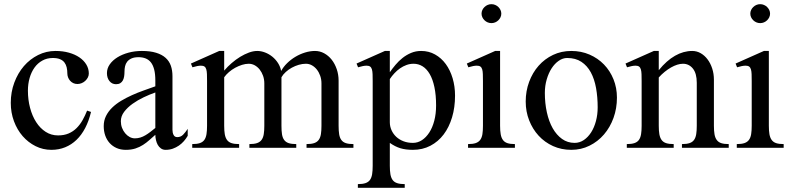

<svg xmlns="http://www.w3.org/2000/svg" viewBox="-20 -716 3836 930"><path d="M229 9.8Q188 9.8 152.3 -8.1Q116.7 -25.9 89.8 -56.6Q63 -87.4 47.6 -128.9Q32.2 -170.4 32.2 -217.8Q32.2 -270 49.3 -315.9Q66.4 -361.8 95.7 -395.8Q125 -429.7 164.6 -449.5Q204.1 -469.2 249 -469.2Q284.2 -469.2 313.7 -460.9Q343.3 -452.6 364.7 -438Q386.2 -423.3 398.2 -403.3Q410.2 -383.3 410.2 -359.9Q410.2 -349.6 405.3 -340.3Q400.4 -331.1 392.6 -324Q384.8 -316.9 375 -313Q365.2 -309.1 355 -309.1Q343.8 -309.1 334.7 -313.5Q325.7 -317.9 319.3 -325.2Q313 -332.5 309.6 -341.6Q306.2 -350.6 306.2 -359.9Q306.2 -376 303 -389.6Q299.8 -403.3 292 -413.6Q284.2 -423.8 270.5 -429.4Q256.8 -435.1 235.8 -435.1Q207.5 -435.1 185.1 -422.6Q162.6 -410.2 147.2 -388.7Q131.8 -367.2 123.5 -338.4Q115.2 -309.6 115.2 -276.9Q115.2 -232.9 125.7 -193.4Q136.2 -153.8 155.3 -124.3Q174.3 -94.7 201.2 -77.4Q228 -60.1 261.2 -60.1Q290.5 -60.1 312.5 -69.6Q334.5 -79.1 351.1 -95.7Q367.7 -112.3 379.9 -134Q392.1 -155.8 401.9 -180.2L420.9 -173.8Q410.6 -130.4 392.8 -96.2Q375 -62 350.6 -38.6Q326.2 -15.1 295.7 -2.7Q265.1 9.8 229 9.8Z M815.4 -86.9Q815.4 -72.8 820.8 -62.3Q826.2 -51.8 838.4 -51.8Q855.5 -51.8 866.9 -63.5Q878.4 -75.2 889.2 -91.8V-58.1Q881.3 -44.4 870.6 -32.2Q859.9 -20 846.4 -10.7Q833 -1.5 816.9 4.2Q800.8 9.8 782.2 9.8Q769 9.8 759.5 2.9Q750 -3.9 744.1 -14.4Q738.3 -24.9 735.4 -37.8Q732.4 -50.8 732.4 -63Q717.8 -50.3 703.6 -37.6Q689.5 -24.9 672.9 -14.2Q656.2 -3.4 636 3.2Q615.7 9.8 589.4 9.8Q564.5 9.8 544.7 1Q524.9 -7.8 511 -23.2Q497.1 -38.6 489.7 -59.6Q482.4 -80.6 482.4 -105Q482.4 -131.8 493.4 -154.1Q504.4 -176.3 523.2 -194.6Q542 -212.9 566.9 -227.8Q591.8 -242.7 619.4 -255.1Q647 -267.6 676 -277.8Q705.1 -288.1 732.4 -297.9V-326.2Q732.4 -357.4 726.8 -379.2Q721.2 -400.9 710.7 -414.1Q700.2 -427.2 685.1 -433.1Q669.9 -439 651.4 -439Q630.4 -439 616.9 -432.9Q603.5 -426.8 595.9 -417Q588.4 -407.2 585.7 -394.8Q583 -382.3 583 -369.1Q583 -356.9 581.3 -345.9Q579.6 -335 575 -326.4Q570.3 -317.9 562.3 -313Q554.2 -308.1 542 -308.1Q522.5 -308.1 510.3 -323.2Q498 -338.4 498 -361.8Q498 -384.8 511.7 -404.3Q525.4 -423.8 548.6 -438.2Q571.8 -452.6 602.3 -460.9Q632.8 -469.2 667 -469.2Q708 -469.2 736.3 -460.4Q764.6 -451.7 782.2 -435.8Q799.8 -419.9 807.6 -397.5Q815.4 -375 815.4 -347.2ZM732.4 -268.1Q705.6 -258.8 676.3 -244.9Q647 -231 622.3 -213.4Q597.7 -195.8 581.5 -174.6Q565.4 -153.3 565.4 -128.9Q565.4 -111.8 571 -96.9Q576.7 -82 586.2 -70.6Q595.7 -59.1 607.9 -52.5Q620.1 -45.9 633.3 -45.9Q647 -45.9 659.7 -49.8Q672.4 -53.7 684.3 -60.8Q696.3 -67.9 708 -76.9Q719.7 -85.9 732.4 -96.2Z M982.9 -323.2Q982.9 -342.8 982.4 -356.7Q981.9 -370.6 979.2 -379.9Q976.6 -389.2 970.5 -393.6Q964.4 -397.9 953.1 -397.9Q945.3 -397.9 935.5 -396Q925.8 -394 912.1 -390.1L904.8 -408.2L1042 -469.2H1065.9V-374Q1082 -393.1 1102.1 -410.4Q1122.1 -427.7 1143.3 -440.7Q1164.6 -453.6 1185.8 -461.4Q1207 -469.2 1226.1 -469.2Q1244.6 -469.2 1263.7 -461.9Q1282.7 -454.6 1298.8 -441.7Q1314.9 -428.7 1326.4 -410.9Q1337.9 -393.1 1341.8 -372.1Q1352.5 -392.1 1370.6 -409.9Q1388.7 -427.7 1410.9 -440.9Q1433.1 -454.1 1457.8 -461.7Q1482.4 -469.2 1505.9 -469.2Q1529.3 -469.2 1550.3 -457.8Q1571.3 -446.3 1586.7 -426.8Q1602.1 -407.2 1611.1 -380.9Q1620.1 -354.5 1620.1 -325.2V-106.9Q1620.1 -82.5 1622.8 -65.7Q1625.5 -48.8 1633.3 -38.1Q1641.1 -27.3 1655.3 -22.7Q1669.4 -18.1 1691.9 -18.1V0H1464.8V-18.1Q1487.8 -18.1 1502 -22.9Q1516.1 -27.8 1523.9 -38.6Q1531.7 -49.3 1534.4 -66.2Q1537.1 -83 1537.1 -106.9V-312Q1537.1 -331.5 1531 -348.9Q1524.9 -366.2 1514.6 -379.2Q1504.4 -392.1 1490.7 -399.7Q1477.1 -407.2 1461.9 -407.2Q1444.8 -407.2 1427.2 -402.1Q1409.7 -397 1393.6 -388.2Q1377.4 -379.4 1364.3 -367.4Q1351.1 -355.5 1343.3 -341.8V-106.9Q1343.3 -82.5 1345.9 -65.7Q1348.6 -48.8 1356.4 -38.1Q1364.3 -27.3 1378.4 -22.7Q1392.6 -18.1 1415 -18.1V0H1188V-18.1Q1210.9 -18.1 1225.1 -22.9Q1239.3 -27.8 1247.1 -38.6Q1254.9 -49.3 1257.6 -66.2Q1260.3 -83 1260.3 -106.9V-312Q1260.3 -331.5 1254.2 -348.9Q1248 -366.2 1237.8 -379.2Q1227.5 -392.1 1213.9 -399.7Q1200.2 -407.2 1185.1 -407.2Q1169.4 -407.2 1152.3 -401.9Q1135.3 -396.5 1119.1 -387.7Q1103 -378.9 1089.1 -366.9Q1075.2 -355 1065.9 -341.8V-106.9Q1065.9 -82.5 1068.8 -65.7Q1071.8 -48.8 1079.6 -38.1Q1087.4 -27.3 1101.6 -22.7Q1115.7 -18.1 1138.2 -18.1V0H911.1V-18.1Q934.1 -18.1 948.2 -22.9Q962.4 -27.8 970 -38.6Q977.5 -49.3 980.2 -66.2Q982.9 -83 982.9 -106.9Z M1785.2 -323.2Q1785.2 -342.8 1784.7 -356.7Q1784.2 -370.6 1781.5 -379.9Q1778.8 -389.2 1772.7 -393.6Q1766.6 -397.9 1755.4 -397.9Q1747.6 -397.9 1737.8 -396Q1728 -394 1714.4 -390.1L1707 -408.2L1844.2 -469.2H1868.2V-366.2Q1880.4 -383.8 1895.8 -402.1Q1911.1 -420.4 1929.9 -435.3Q1948.7 -450.2 1971.2 -459.7Q1993.7 -469.2 2020 -469.2Q2057.1 -469.2 2087.4 -452.1Q2117.7 -435.1 2139.2 -405.8Q2160.6 -376.5 2172.4 -336.9Q2184.1 -297.4 2184.1 -252.9Q2184.1 -195.8 2169.7 -147.7Q2155.3 -99.6 2128.9 -64.7Q2102.5 -29.8 2064.7 -10Q2026.9 9.8 1980 9.8Q1944.8 9.8 1919.2 2Q1893.6 -5.9 1868.2 -23.9V86.9Q1868.2 111.3 1871.1 128.2Q1874 145 1881.8 155.8Q1889.6 166.5 1903.8 171.1Q1918 175.8 1940.4 175.8V193.8H1713.4V175.8Q1736.3 175.8 1750.5 170.9Q1764.6 166 1772.2 155.3Q1779.8 144.5 1782.5 127.7Q1785.2 110.8 1785.2 86.9ZM1868.2 -124Q1868.2 -103.5 1876.5 -85.2Q1884.8 -66.9 1899.4 -53.2Q1914.1 -39.6 1934.6 -31.7Q1955.1 -23.9 1980 -23.9Q2003.4 -23.9 2023.7 -37.1Q2043.9 -50.3 2059.3 -74Q2074.7 -97.7 2083.5 -131.1Q2092.3 -164.6 2092.3 -205.1Q2092.3 -255.9 2084.2 -293.9Q2076.2 -332 2061.5 -357.2Q2046.9 -382.3 2026.9 -394.8Q2006.8 -407.2 1983.4 -407.2Q1965.3 -407.2 1948.7 -401.1Q1932.1 -395 1917.5 -384.8Q1902.8 -374.5 1890.4 -361.1Q1877.9 -347.7 1868.2 -333Z M2360.4 -695.8Q2370.1 -695.8 2378.7 -692.1Q2387.2 -688.5 2393.8 -682.1Q2400.4 -675.8 2404.3 -667.5Q2408.2 -659.2 2408.2 -649.9Q2408.2 -640.6 2404.3 -632.3Q2400.4 -624 2393.8 -617.7Q2387.2 -611.3 2378.7 -607.7Q2370.1 -604 2360.4 -604Q2350.6 -604 2342 -607.7Q2333.5 -611.3 2326.9 -617.7Q2320.3 -624 2316.4 -632.3Q2312.5 -640.6 2312.5 -649.9Q2312.5 -659.2 2316.4 -667.5Q2320.3 -675.8 2326.9 -682.1Q2333.5 -688.5 2342 -692.1Q2350.6 -695.8 2360.4 -695.8ZM2319.3 -323.2Q2319.3 -342.8 2318.8 -356.7Q2318.4 -370.6 2315.7 -379.9Q2313 -389.2 2306.9 -393.6Q2300.8 -397.9 2289.6 -397.9Q2281.7 -397.9 2271.7 -396Q2261.7 -394 2248.5 -390.1L2241.2 -408.2L2378.4 -469.2H2402.3V-106.9Q2402.3 -82.5 2405.3 -65.7Q2408.2 -48.8 2416 -38.1Q2423.8 -27.3 2437.7 -22.7Q2451.7 -18.1 2474.1 -18.1V0H2247.1V-18.1Q2270 -18.1 2284.2 -22.9Q2298.3 -27.8 2306.2 -38.6Q2314 -49.3 2316.7 -66.2Q2319.3 -83 2319.3 -106.9Z M2747.1 9.8Q2699.2 9.8 2658.7 -8.5Q2618.2 -26.9 2588.9 -58.8Q2559.6 -90.8 2543 -133.3Q2526.4 -175.8 2526.4 -224.1Q2526.4 -274.9 2543 -319.6Q2559.6 -364.3 2588.9 -397.5Q2618.2 -430.7 2658.7 -450Q2699.2 -469.2 2747.1 -469.2Q2794.9 -469.2 2835.4 -451.7Q2876 -434.1 2905.5 -403.6Q2935.1 -373 2951.7 -331.8Q2968.3 -290.5 2968.3 -243.2Q2968.3 -190.9 2951.7 -145Q2935.1 -99.1 2905.5 -64.7Q2876 -30.3 2835.4 -10.3Q2794.9 9.8 2747.1 9.8ZM2763.2 -23.9Q2787.6 -23.9 2808.1 -37.8Q2828.6 -51.8 2843.5 -75.2Q2858.4 -98.6 2866.7 -129.9Q2875 -161.1 2875 -195.8Q2875 -245.6 2867.2 -289.3Q2859.4 -333 2841.8 -365.5Q2824.2 -397.9 2796.1 -416.5Q2768.1 -435.1 2727.1 -435.1Q2706.1 -435.1 2686.5 -421.6Q2667 -408.2 2652.1 -385.3Q2637.2 -362.3 2628.2 -331.5Q2619.1 -300.8 2619.1 -266.1Q2619.1 -215.8 2628.9 -171.6Q2638.7 -127.4 2657.2 -94.7Q2675.8 -62 2702.4 -43Q2729 -23.9 2763.2 -23.9Z M3087.9 -323.2Q3087.9 -342.8 3087.4 -356.7Q3086.9 -370.6 3084.2 -379.9Q3081.5 -389.2 3075.4 -393.6Q3069.3 -397.9 3058.1 -397.9Q3050.3 -397.9 3040.5 -396Q3030.8 -394 3017.1 -390.1L3009.8 -408.2L3147 -469.2H3170.9V-376Q3209 -422.9 3249.8 -446Q3290.5 -469.2 3333 -469.2Q3355 -469.2 3374 -458.3Q3393.1 -447.3 3407.2 -428.5Q3421.4 -409.7 3429.7 -384.3Q3438 -358.9 3438 -330.1V-106.9Q3438 -82.5 3440.9 -65.7Q3443.8 -48.8 3451.7 -38.1Q3459.5 -27.3 3473.4 -22.7Q3487.3 -18.1 3509.8 -18.1V0H3283.2V-18.1Q3306.2 -18.1 3320.3 -22.9Q3334.5 -27.8 3342 -38.6Q3349.6 -49.3 3352.3 -66.2Q3355 -83 3355 -106.9V-314.9Q3355 -360.4 3336.2 -383.8Q3317.4 -407.2 3288.1 -407.2Q3274.9 -407.2 3260.3 -402.6Q3245.6 -397.9 3230.2 -389.2Q3214.8 -380.4 3199.7 -368.2Q3184.6 -356 3170.9 -340.8V-106.9Q3170.9 -82.5 3173.8 -65.7Q3176.8 -48.8 3184.6 -38.1Q3192.4 -27.3 3206.5 -22.7Q3220.7 -18.1 3243.2 -18.1V0H3016.1V-18.1Q3039.1 -18.1 3053.2 -22.9Q3067.4 -27.8 3075 -38.6Q3082.5 -49.3 3085.2 -66.2Q3087.9 -83 3087.9 -106.9Z M3662.1 -695.8Q3671.9 -695.8 3680.4 -692.1Q3689 -688.5 3695.6 -682.1Q3702.1 -675.8 3706.1 -667.5Q3710 -659.2 3710 -649.9Q3710 -640.6 3706.1 -632.3Q3702.1 -624 3695.6 -617.7Q3689 -611.3 3680.4 -607.7Q3671.9 -604 3662.1 -604Q3652.3 -604 3643.8 -607.7Q3635.3 -611.3 3628.7 -617.7Q3622.1 -624 3618.2 -632.3Q3614.3 -640.6 3614.3 -649.9Q3614.3 -659.2 3618.2 -667.5Q3622.1 -675.8 3628.7 -682.1Q3635.3 -688.5 3643.8 -692.1Q3652.3 -695.8 3662.1 -695.8ZM3621.1 -323.2Q3621.1 -342.8 3620.6 -356.7Q3620.1 -370.6 3617.4 -379.9Q3614.7 -389.2 3608.6 -393.6Q3602.5 -397.9 3591.3 -397.9Q3583.5 -397.9 3573.5 -396Q3563.5 -394 3550.3 -390.1L3543 -408.2L3680.2 -469.2H3704.1V-106.9Q3704.1 -82.5 3707 -65.7Q3710 -48.8 3717.8 -38.1Q3725.6 -27.3 3739.5 -22.7Q3753.4 -18.1 3775.9 -18.1V0H3548.8V-18.1Q3571.8 -18.1 3585.9 -22.9Q3600.1 -27.8 3607.9 -38.6Q3615.7 -49.3 3618.4 -66.2Q3621.1 -83 3621.1 -106.9Z"/></svg>

Font: Chandrasa
Style: Regular
Weight: 400
Designer: R.S. Wihananto
Foundry: R.S. Wihananto
Version: Version 2.0.1